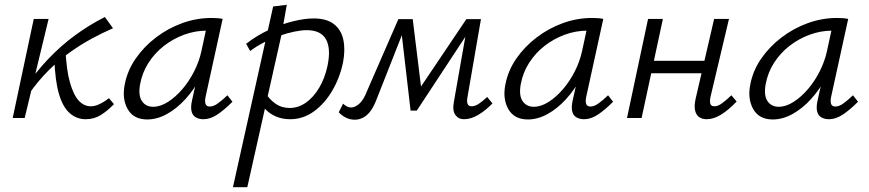

<svg xmlns="http://www.w3.org/2000/svg" viewBox="-20 -493 3629 802"><path d="M102 -102 78 -117Q126 -188 180 -245Q234 -302 293.5 -345.5Q353 -389 418 -422L452 -375Q408 -356 362 -331Q316 -306 270 -273Q224 -240 181.5 -197.5Q139 -155 102 -102ZM33 0 121 -414H183L83 0ZM338 5Q300 5 271 -20.5Q242 -46 226 -101.5Q210 -157 207 -247L253 -293Q257 -202 272 -149Q287 -96 309 -72.5Q331 -49 359 -49Q374 -49 388.5 -55Q403 -61 415.5 -69Q428 -77 435 -83L456 -58Q429 -30 401 -12.5Q373 5 338 5Z M595 6Q538 6 513.5 -37Q489 -80 501 -140Q512 -198 546.5 -248Q581 -298 631.5 -336.5Q682 -375 741.5 -396.5Q801 -418 864 -418Q879 -418 890 -417Q901 -416 910 -414L839 -90Q830 -48 856 -48Q872 -48 890 -61Q908 -74 930 -95L951 -68Q916 -33 887 -14Q858 5 830 5Q811 5 797.5 -3Q784 -11 780 -28.5Q776 -46 782 -73L820 -243L857 -277Q845 -221 818 -170Q791 -119 754.5 -79Q718 -39 677 -16.5Q636 6 595 6ZM620 -47Q650 -47 682 -67.5Q714 -88 742.5 -121.5Q771 -155 791.5 -196Q812 -237 821 -278L845 -389L878 -362Q871 -364 862 -364.5Q853 -365 844 -365Q795 -365 749 -348Q703 -331 665 -301.5Q627 -272 600.5 -231Q574 -190 565 -140Q557 -94 573 -70.5Q589 -47 620 -47Z M953 289 1121 -466 1178 -473 1156 -349 1013 289ZM1192 5Q1159 5 1132.5 -6.5Q1106 -18 1088 -37.5Q1070 -57 1062 -80L1087 -108Q1104 -79 1130 -60.5Q1156 -42 1190 -42Q1226 -42 1257.5 -64Q1289 -86 1313 -126Q1337 -166 1348 -218Q1363 -289 1342 -328Q1321 -367 1261 -367Q1239 -367 1210 -361Q1181 -355 1149 -344Q1117 -333 1085 -317Q1053 -301 1025 -280L1008 -310Q1053 -345 1104 -368.5Q1155 -392 1204 -404Q1253 -416 1290 -416Q1344 -416 1374.5 -392.5Q1405 -369 1414 -327.5Q1423 -286 1413 -233Q1400 -169 1368 -114.5Q1336 -60 1291 -27.5Q1246 5 1192 5Z M1918 5Q1895 5 1882 -13Q1869 -31 1876 -68L1931 -381L1959 -393L1721 -31H1695L1655 -376L1672 -413H1704L1742 -104H1720L1928 -413H1989L1933 -89Q1929 -70 1933 -59.5Q1937 -49 1950 -49Q1965 -49 1981.5 -60.5Q1998 -72 2015 -88L2037 -61Q2008 -31 1977.5 -13Q1947 5 1918 5ZM1462 7Q1442 7 1425 -1.5Q1408 -10 1395 -24L1413 -60Q1420 -53 1429 -48.5Q1438 -44 1446 -44Q1461 -44 1477 -56.5Q1493 -69 1505 -94L1644 -413H1685L1551 -73Q1540 -45 1526.5 -27.5Q1513 -10 1496.5 -1.5Q1480 7 1462 7Z M2185 6Q2128 6 2103.5 -37Q2079 -80 2091 -140Q2102 -198 2136.5 -248Q2171 -298 2221.5 -336.5Q2272 -375 2331.5 -396.5Q2391 -418 2454 -418Q2469 -418 2480 -417Q2491 -416 2500 -414L2429 -90Q2420 -48 2446 -48Q2462 -48 2480 -61Q2498 -74 2520 -95L2541 -68Q2506 -33 2477 -14Q2448 5 2420 5Q2401 5 2387.5 -3Q2374 -11 2370 -28.5Q2366 -46 2372 -73L2410 -243L2447 -277Q2435 -221 2408 -170Q2381 -119 2344.5 -79Q2308 -39 2267 -16.5Q2226 6 2185 6ZM2210 -47Q2240 -47 2272 -67.5Q2304 -88 2332.5 -121.5Q2361 -155 2381.5 -196Q2402 -237 2411 -278L2435 -389L2468 -362Q2461 -364 2452 -364.5Q2443 -365 2434 -365Q2385 -365 2339 -348Q2293 -331 2255 -301.5Q2217 -272 2190.5 -231Q2164 -190 2155 -140Q2147 -94 2163 -70.5Q2179 -47 2210 -47Z M2932 5Q2914 5 2901 -3.5Q2888 -12 2883.5 -31.5Q2879 -51 2886 -82L2963 -414H3025L2948 -89Q2944 -71 2947 -60Q2950 -49 2964 -49Q2979 -49 2996 -61.5Q3013 -74 3035 -95L3057 -69Q3024 -34 2992.5 -14.5Q2961 5 2932 5ZM2599 0 2687 -414H2749L2660 0ZM2667 -187 2677 -239H2957L2946 -187Z M3208 6Q3151 6 3126.5 -37Q3102 -80 3114 -140Q3125 -198 3159.5 -248Q3194 -298 3244.5 -336.5Q3295 -375 3354.5 -396.5Q3414 -418 3477 -418Q3492 -418 3503 -417Q3514 -416 3523 -414L3452 -90Q3443 -48 3469 -48Q3485 -48 3503 -61Q3521 -74 3543 -95L3564 -68Q3529 -33 3500 -14Q3471 5 3443 5Q3424 5 3410.5 -3Q3397 -11 3393 -28.5Q3389 -46 3395 -73L3433 -243L3470 -277Q3458 -221 3431 -170Q3404 -119 3367.5 -79Q3331 -39 3290 -16.5Q3249 6 3208 6ZM3233 -47Q3263 -47 3295 -67.5Q3327 -88 3355.5 -121.5Q3384 -155 3404.5 -196Q3425 -237 3434 -278L3458 -389L3491 -362Q3484 -364 3475 -364.5Q3466 -365 3457 -365Q3408 -365 3362 -348Q3316 -331 3278 -301.5Q3240 -272 3213.5 -231Q3187 -190 3178 -140Q3170 -94 3186 -70.5Q3202 -47 3233 -47Z"/></svg>

Font: Ysabeau
Style: Italic
Weight: 400
Italic angle: -12°
Designer: Christian Thalmann (Catharsis Fonts)
Version: Version 2.000;gftools[0.9.27.dev2+g8671c4b]